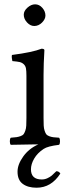

<svg xmlns="http://www.w3.org/2000/svg" viewBox="-20 -667 311 887"><path d="M258.8 134.8Q216.8 200.2 148.9 200.2Q108.9 200.2 85 182.4Q61 164.6 61 126Q61 92.8 87.4 55.9Q113.8 19 157.2 0H142.1Q113.8 0 29.8 2Q25.4 -2.4 25.4 -14.4Q25.4 -26.4 29.8 -30.8Q47.9 -32.2 56.6 -33.4Q65.4 -34.7 75.4 -38.3Q85.4 -42 89.1 -47.1Q92.8 -52.2 96.7 -62.7Q100.6 -73.2 101.3 -86.9Q102.1 -100.6 102.1 -122.1V-316.9Q102.1 -339.4 99.9 -351.1Q97.7 -362.8 89.6 -370.4Q81.5 -377.9 70.6 -380.4Q59.6 -382.8 37.1 -384.8Q35.6 -389.6 34.7 -398.9Q33.7 -408.2 35.2 -413.1Q129.9 -425.3 171.9 -441.9Q185.1 -441.9 185.1 -435.1Q181.2 -371.1 181.2 -321.3V-122.1Q181.2 -100.6 181.9 -86.9Q182.6 -73.2 186.3 -62.5Q189.9 -51.8 193.8 -46.6Q197.8 -41.5 207.3 -37.8Q216.8 -34.2 226.1 -33Q235.4 -31.7 252.9 -30.8Q257.3 -26.4 257.3 -14.4Q257.3 -2.4 252.9 2Q200.2 8.3 181.6 21Q152.8 40 137.9 65.7Q123 91.3 123 115.2Q123 162.1 172.9 162.1Q186.5 162.1 198.7 156.5Q210.9 150.9 218.8 144.3Q226.6 137.7 240.2 124Q252.4 124 258.8 134.8ZM89.8 -599.1Q89.8 -616.7 106.9 -631.8Q124 -647 142.1 -647Q161.6 -647 175.8 -630.6Q189.9 -614.3 189.9 -595.2Q189.9 -578.6 174.1 -562.7Q158.2 -546.9 138.2 -546.9Q120.1 -546.9 105 -563.2Q89.8 -579.6 89.8 -599.1Z"/></svg>

Font: Linux Libertine G
Style: Regular
Weight: 400
Designer: Philipp H. Poll
Foundry: Philipp H. Poll
Version: Version 4.7.5